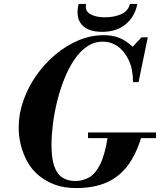

<svg xmlns="http://www.w3.org/2000/svg" viewBox="-20 -944 814 977"><path d="M367 13Q305 13 257.5 -5Q210 -23 175 -53Q140 -83 118.5 -122.5Q97 -162 86 -206Q75 -250 75 -294Q75 -363 98.5 -431Q122 -499 164 -559Q206 -619 261 -665.5Q316 -712 379 -738.5Q442 -765 509 -765Q552 -765 586.5 -751.5Q621 -738 655 -706L700 -754H732L685 -526H657Q657 -590 636 -636Q615 -682 580.5 -707Q546 -732 503 -732Q459 -732 422.5 -707Q386 -682 357 -638.5Q328 -595 306.5 -540.5Q285 -486 270.5 -427Q256 -368 249 -311Q242 -254 242 -207Q242 -139 256 -98.5Q270 -58 297.5 -40.5Q325 -23 363 -23Q402 -23 434 -41.5Q466 -60 490 -108.5Q514 -157 528 -246H699Q673 -159 630 -101.5Q587 -44 522.5 -15.5Q458 13 367 13ZM428 -241V-270H774V-241ZM500 -782Q427 -782 395.5 -819Q364 -856 380 -924H418Q411 -888 439.5 -872Q468 -856 513 -856Q563 -856 598 -872.5Q633 -889 641 -924H679Q666 -859 619.5 -820.5Q573 -782 500 -782Z"/></svg>

Font: Libre Bodoni SemiBold
Style: Italic
Weight: 600
Italic angle: -13°
Version: Version 2.003